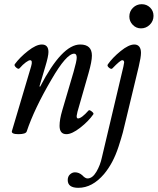

<svg xmlns="http://www.w3.org/2000/svg" viewBox="-20 -629 755 919"><path d="M654.8 -493.2Q631.8 -493.2 615.5 -510Q599.1 -526.9 599.1 -549.8Q599.1 -574.7 616.5 -591.8Q633.8 -608.9 658.2 -608.9Q682.1 -608.9 698.5 -592.8Q714.8 -576.7 714.8 -553.2Q714.8 -528.3 697 -510.7Q679.2 -493.2 654.8 -493.2ZM67.9 13.2Q50.8 13.2 42.7 9.3Q34.7 5.4 37.1 -2L128.9 -311Q137.7 -340.8 124 -340.8Q117.7 -340.8 103.8 -330.8Q89.8 -320.8 73.2 -301.8Q67.9 -296.4 57.1 -305.9Q46.4 -315.4 50.8 -321.8Q74.7 -354.5 114 -385.3Q153.3 -416 180.2 -416Q211.9 -416 211.9 -379.9Q211.9 -359.9 196.8 -310.1L168.9 -215.8L171.9 -213.9Q276.9 -416 363.8 -416Q419.9 -416 419.9 -362.8Q419.9 -335 403.8 -278.8L358.9 -122.1Q348.6 -88.9 347.2 -75.9Q345.7 -63 353 -62Q370.1 -62 403.8 -100.1Q407.7 -104.5 418.9 -95.7Q430.2 -86.9 426.8 -82Q403.3 -48.3 363.8 -17.6Q324.2 13.2 297.9 13.2Q265.1 13.2 265.1 -26.9Q265.1 -57.1 277.8 -100.1L332 -284.2Q347.2 -336.9 347.2 -353Q347.2 -372.1 335 -372.1Q297.9 -372.1 226.1 -248Q144 -107.9 107.9 0Q103.5 13.2 67.9 13.2ZM355 270Q304.2 270 304.2 232.9Q304.2 215.8 314.9 205.8Q325.7 195.8 338.9 195.8Q357.9 195.8 374 210Q387.7 225.1 398.9 225.1Q422.4 225.1 441.2 193.4Q460 161.6 467.8 124L570.8 -311Q574.2 -328.1 574.2 -330.1Q574.2 -340.8 564.9 -340.8Q555.7 -340.8 518.1 -301.8Q512.7 -295.9 502 -304.7Q491.2 -313.5 496.1 -320.8Q518.6 -353 557.4 -384.5Q596.2 -416 623 -416Q638.2 -416 646.5 -405.8Q654.8 -395.5 654.8 -376Q654.8 -355.5 644 -310.1L585.9 -68.8Q575.2 -22 567.9 5.4Q560.5 32.7 547.4 73Q534.2 113.3 517.1 145.5Q500 177.7 478 204.1Q421.9 270 355 270Z"/></svg>

Font: Junicode SmCond Medium
Style: Italic
Weight: 500
Width: 4
Italic angle: -11°
Designer: Peter S. Baker
Version: Version 2.206